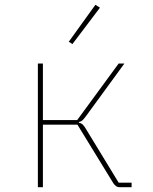

<svg xmlns="http://www.w3.org/2000/svg" viewBox="-20 -781 640 801"><path d="M138 -516H159V-280H302L475 -516H499L342 -301Q332 -287 325.5 -280.5Q319 -274 309 -272V-269Q320 -267 326.5 -260Q333 -253 341 -239L475 -19H529V0H481Q470 0 463.5 -5Q457 -10 452 -18L303 -261H159V0H138ZM282 -597 267 -607 378 -761 397 -749Z"/></svg>

Font: IBM Plex Mono Thin
Style: Regular
Weight: 100
Monospace: yes
Designer: Mike Abbink, Paul van der Laan, Pieter van Rosmalen
Foundry: Bold Monday
Version: Version 2.3